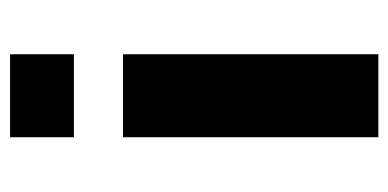

<svg xmlns="http://www.w3.org/2000/svg" viewBox="-220 -570 790 391"><g transform="rotate(-90 175.5 -375.0)"><path d="M91 0V-520H260V0ZM91 -620V-750H260V-620Z"/></g></svg>

Font: M PLUS 1p ExtraBold
Style: Regular
Weight: 800
Version: Version 1.062